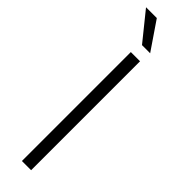

<svg xmlns="http://www.w3.org/2000/svg" viewBox="-310 -897 886 886"><g transform="rotate(45 133.0 -453.5)"><path d="M6.3 0ZM163.1 0H103V-710.9H163.1ZM169.9 -770H116.7L6.3 -906.7H76.7Z"/></g></svg>

Font: Roboto Light
Style: Regular
Weight: 300
Designer: Google
Version: Version 2.134; 2016; ttfautohint (v1.6)